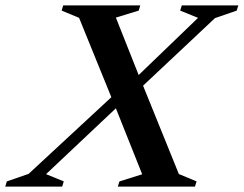

<svg xmlns="http://www.w3.org/2000/svg" viewBox="-86 -695 908 715"><path d="M375 -319.5 85.5 -46.5 151.5 -19.5 145.5 0H-66.5L-60.5 -19.5L20.5 -47.5L354 -356.5L396.5 -383L651.5 -628.5L585 -655.5L591 -675H801.5L795.5 -655.5L714.5 -627.5L415.5 -346.5ZM443.5 -46 340 -305.5 333.5 -321 208.5 -628.5 143.5 -655.5 149.5 -675H436.5L430.5 -655.5L345.5 -629.5L435 -404L441.5 -389L580 -47L646 -19.5L640 0H352.5L359 -19.5Z"/></svg>

Font: Newsreader 24pt SemiBold
Style: Italic
Weight: 600
Italic angle: -17°
Designer: Hugues Gentile
Foundry: Production Type
Version: Version 1.003